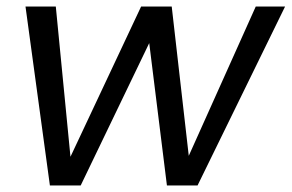

<svg xmlns="http://www.w3.org/2000/svg" viewBox="-20 -568 893 588"><path d="M132.8 0 58.1 -547.9H150.9L195.8 -87.9L412.1 -547.9H505.9L558.1 -90.8L763.2 -547.9H853L585 0H491.2L437 -436L227.1 0Z"/></svg>

Font: SVN-Poppins
Style: Italic
Weight: 400
Italic angle: -10°
Designer: Ninad Kale (Devanagari), Jonny Pinhorn (Latin)
Foundry: Indian Type Foundry
Version: Version 3.002 2017